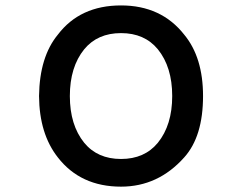

<svg xmlns="http://www.w3.org/2000/svg" viewBox="-20 -698 905 718"><path d="M294.9 -164.1Q241.2 -230.5 241.2 -338.9Q241.2 -447.3 294.9 -513.7Q344.7 -574.2 432.6 -574.2Q520.5 -574.2 570.3 -513.7Q624 -447.3 624 -338.9Q624 -230.5 570.3 -164.1Q520.5 -103.5 432.6 -103.5Q344.7 -103.5 294.9 -164.1ZM432.6 0Q571.3 0 668.9 -109.4Q739.3 -187.5 739.3 -338.9Q739.3 -483.4 668.9 -568.4Q583 -677.7 432.6 -677.7Q279.3 -677.7 196.3 -568.4Q127.9 -485.4 126 -338.9Q127 -197.3 196.3 -109.4Q281.2 0 432.6 0Z"/></svg>

Font: OCR-B
Style: Regular
Weight: 400
Version: 1.1